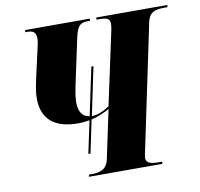

<svg xmlns="http://www.w3.org/2000/svg" viewBox="-79 -797 916 881"><g transform="rotate(-10 378.5 -357.0)"><path d="M265 0H607L609 -10H596C560 -10 534 -14 534 -40C534 -48 536 -56 540 -74L661 -651C671 -698 701 -704 742 -704H755L757 -714H426L424 -704H437C473 -704 487 -698 487 -675C487 -666 486 -656 483 -643L410 -303C385 -286 356 -272 328 -272H327L374 -496H364L317 -273C286 -277 267 -300 267 -347C267 -370 274 -408 277 -421L324 -641C336 -696 353 -704 384 -704H394L396 -714H94L93 -704H103C125 -704 143 -699 143 -665C143 -659 141 -645 139 -637L108 -499C100 -462 92 -428 92 -396C92 -295 154 -250 260 -250C279 -250 297 -252 313 -255L281 -104H291L323 -257C359 -265 387 -279 408 -291L360 -64C350 -18 317 -10 281 -10H268Z"/></g></svg>

Font: Noto Serif Display Condensed Black
Style: Italic
Weight: 900
Width: 3
Italic angle: -12°
Designer: Monotype Design Team
Foundry: Monotype Imaging Inc.
Version: Version 2.009